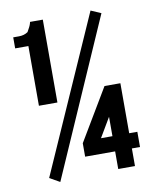

<svg xmlns="http://www.w3.org/2000/svg" viewBox="-81 -766 674 838"><g transform="rotate(-10 255.5 -347.0)"><path d="M25.4 -598.6V-647.5H50.8Q74.2 -647.5 90.8 -659.2Q104.5 -682.6 107.4 -693.4L109.4 -701.2H166V-334H84V-598.6ZM73.2 -15.6 377.9 -704.1 422.9 -684.6 118.2 9.8ZM244.1 -80.1V-139.6L380.9 -369.1H451.2V-147.5H487.3V-80.1H451.2V-2H377V-80.1ZM326.2 -147.5H377V-233.4Z"/></g></svg>

Font: RobotoJAA
Style: Medium
Weight: 500
Version: Version 2.05; 2016-11-05